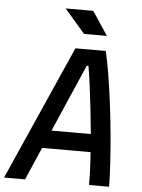

<svg xmlns="http://www.w3.org/2000/svg" viewBox="-82 -941 728 987"><g transform="rotate(5 281.5 -447.0)"><path d="M-23.4 0 284.2 -693.8H440.9Q453.6 -638.7 465.1 -568.6Q476.6 -498.5 486.1 -421.9Q495.6 -345.2 502.7 -268.8Q509.8 -192.4 513.9 -123.3Q518.1 -54.2 518.6 0H415Q415.5 -33.7 413.8 -77.1Q412.1 -120.6 408.7 -168.9H158.2L85 0ZM198.7 -261.7H401.4Q395.5 -325.7 388.4 -389.4Q381.3 -453.1 373.8 -510Q366.2 -566.9 358.9 -609.9H350.1ZM321.8 -771.5 216.3 -893.6H358.9L439.9 -771.5Z"/></g></svg>

Font: CaskaydiaCove NFP
Style: Italic
Weight: 400
Italic angle: -10°
Designer: Aaron Bell
Foundry: Saja Typeworks
Version: Version 2111.001; VTT 6.35;Nerd Fonts 3.1.1